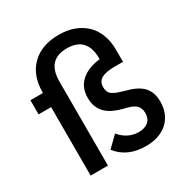

<svg xmlns="http://www.w3.org/2000/svg" viewBox="-174 -894 1010 1047"><g transform="rotate(-30 331.0 -370.0)"><path d="M636 -159Q636 -119 622.5 -87.5Q609 -56 585 -34Q561 -12 526.5 0Q492 12 450 12Q388 12 343.5 -8.5Q299 -29 269 -68L335 -132Q383 -74 452 -74Q490 -74 512 -92.5Q534 -111 534 -146Q534 -175 519 -192.5Q504 -210 466 -220L435 -228Q406 -236 382 -247.5Q358 -259 340.5 -276Q323 -293 313 -317.5Q303 -342 303 -375Q303 -440 346.5 -478.5Q390 -517 465 -525V-529Q465 -666 339 -666Q214 -666 214 -529V0H105V-431H26V-520H105V-524Q105 -630 167 -691Q229 -752 338 -752Q391 -752 433.5 -736Q476 -720 506 -691Q536 -662 552 -619.5Q568 -577 568 -525V-449H517Q461 -449 433 -434Q405 -419 405 -383Q405 -351 423.5 -337Q442 -323 477 -313L507 -304Q573 -287 604.5 -253Q636 -219 636 -159Z"/></g></svg>

Font: IBM Plex Sans Devanagari Medium
Style: Regular
Weight: 500
Designer: Mike Abbink, Paul van der Laan, Pieter van Rosmalen, Erin McLaughlin
Foundry: Bold Monday
Version: Version 1.1